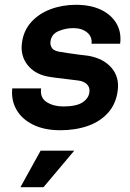

<svg xmlns="http://www.w3.org/2000/svg" viewBox="-20 -531 543 799"><path d="M231 11Q164 11 117 -12.5Q70 -36 48 -75.5Q26 -115 31 -163H151Q146 -124 174.5 -106Q203 -88 243 -88Q298 -88 323.5 -105Q349 -122 352 -147Q355 -167 342 -180Q329 -193 305 -196Q290 -198 265 -201Q240 -204 215 -207Q190 -210 176 -213Q123 -224 94 -261.5Q65 -299 71 -350Q77 -402 109 -438Q141 -474 190 -492.5Q239 -511 296 -511Q357 -511 400 -490.5Q443 -470 464.5 -433.5Q486 -397 480 -349H361Q364 -379 342 -396.5Q320 -414 285 -414Q253 -414 223.5 -401.5Q194 -389 190 -358Q188 -342 197.5 -329.5Q207 -317 239 -314Q244 -313 263 -310Q282 -307 305.5 -304Q329 -301 347 -299Q410 -288 443.5 -249.5Q477 -211 470 -155Q463 -99 430 -62Q397 -25 345.5 -7Q294 11 231 11ZM149 96H289L161 248H65Z"/></svg>

Font: Haskoy Bold
Style: Italic
Weight: 700
Designer: Ertekin Erdin
Foundry: Ertekin Erdin
Version: Version 2.000; ttfautohint (v1.8.4.7-5d5b)